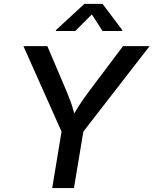

<svg xmlns="http://www.w3.org/2000/svg" viewBox="-20 -964 787 984"><path d="M247.6 0 295.4 -289.6 100.1 -727.5H222.7L321.3 -495.6Q337.4 -457.5 349.1 -422.4Q360.8 -387.2 371.1 -335.4H335.4Q362.3 -388.2 385.5 -423.6Q408.7 -459 436 -495.6L610.4 -727.5H746.6L407.2 -289.6L358.9 0ZM365.7 -805.2H266.1L266.6 -809.6L412.6 -944.3H505.4L606.9 -809.6L606.4 -805.2H505.4L450.7 -890.1Z"/></svg>

Font: Inter Medium
Style: Italic
Weight: 500
Italic angle: -9.3988°
Designer: Rasmus Andersson
Foundry: rsms
Version: Version 4.001;git-66647c0bb